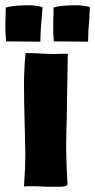

<svg xmlns="http://www.w3.org/2000/svg" viewBox="-58 -707 361 728"><path d="M119 1H173C186 0 195 -2 198 -6C195 -57 193 -108 193 -159C193 -190 194 -222 195 -253L199 -500V-503H182C161 -502 131 -502 116 -503C101 -504 89 -504 80 -505C80 -505 39 -506 39 -506C39 -506 39 -505 39 -505C35 -466 33 -425 33 -384C33 -342 34 -300 35 -257L38 -128C38 -85 36 -42 33 0C37 -1 55 -1 63 -1C80 -1 99 0 119 1ZM95 -550C95 -563 97 -610 98 -617C100 -628 103 -678 103 -680C81 -686 67 -687 50 -687C26 -687 -14 -686 -36 -678C-36 -673 -37 -654 -37 -642C-38 -630 -38 -591 -37 -582L-35 -550H-31L95 -549ZM276 -550C276 -568 278 -611 280 -624C280 -629 283 -681 283 -680C264 -686 247 -687 230 -687C205 -687 166 -686 145 -678V-654C144 -646 144 -635 144 -622V-582L146 -550H150L276 -549Z"/></svg>

Font: Londrina Solid CC
Style: CC
Weight: 400
Designer: Marcelo Magalhaes
Foundry: Tipos Pereira
Version: Version 1.003;FEAKit 1.0